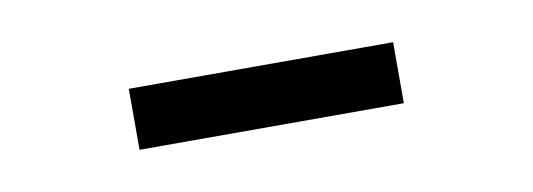

<svg xmlns="http://www.w3.org/2000/svg" viewBox="-25 -793 516 186"><g transform="rotate(-10 233.0 -700.0)"><path d="M103 -730H363V-670H103Z"/></g></svg>

Font: Eudoxus Sans
Style: Regular
Weight: 400
Designer: Stijn de Vries
Foundry: tokotype
Version: Version 2.005